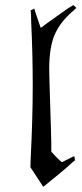

<svg xmlns="http://www.w3.org/2000/svg" viewBox="-20 -705 320 745"><path d="M221 -76 267 -99Q269 -99 270 -91Q271 -83 270 -82L262 -76Q255 -69 241 -57Q227 -45 214 -34L148 20L98 -56L99 -89Q107 -247 107 -373Q107 -494 101 -621Q101 -653 99 -659V-665L106 -668L113 -672L118 -655Q122 -642 131 -617L138 -597Q140 -597 157 -611L240 -670L264 -685Q265 -685 270.5 -680Q276 -675 276 -674Q270 -668 262 -661Q213 -619 192 -570Q171 -521 171 -438Q171 -411 175 -290Q179 -169 179 -147V-117Q184 -110 201 -93Q218 -76 221 -76Z"/></svg>

Font: MathJax_Fraktur
Style: Regular
Weight: 400
Version: Version 1.1